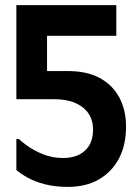

<svg xmlns="http://www.w3.org/2000/svg" viewBox="-20 -720 546 751"><path d="M164 -442H246Q320 -442 370 -415Q420 -388 446.5 -339Q473 -290 473 -224Q473 -152 445 -99.5Q417 -47 366.5 -18Q316 11 246 11Q194 11 154.5 0.5Q115 -10 87.5 -25.5Q60 -41 44 -55V-176H54Q63 -167 87 -149.5Q111 -132 147.5 -117Q184 -102 227 -102Q281 -102 312.5 -131Q344 -160 344 -213Q344 -249 326.5 -275.5Q309 -302 275 -317Q241 -332 191 -332H44V-384V-700H435V-580H164Z"/></svg>

Font: Phudu Medium
Style: Regular
Weight: 500
Version: Version 1.005;gftools[0.9.23]